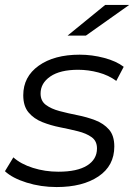

<svg xmlns="http://www.w3.org/2000/svg" viewBox="-29 -751 542 776"><path d="M200 5Q136 5 78.5 -13Q21 -31 -9 -59L25 -115Q55 -88 104 -72.5Q153 -57 207 -57Q283 -57 323 -82Q363 -107 363 -151Q363 -181 341.5 -196.5Q320 -212 286 -220.5Q252 -229 214 -236.5Q176 -244 142 -257.5Q108 -271 86.5 -296.5Q65 -322 65 -366Q65 -441 127.5 -485.5Q190 -530 293 -530Q343 -530 392 -517Q441 -504 471 -481L441 -424Q410 -447 369 -458Q328 -469 287 -469Q214 -469 174.5 -442Q135 -415 135 -373Q135 -343 156.5 -327Q178 -311 212 -302Q246 -293 284 -285.5Q322 -278 356 -265Q390 -252 411.5 -227.5Q433 -203 433 -159Q433 -81 369 -38Q305 5 200 5ZM244 -607 396 -731H493L318 -607Z"/></svg>

Font: Montserrat
Style: Italic
Weight: 400
Italic angle: -11.3°
Designer: Julieta Ulanovsky
Foundry: Julieta Ulanovsky
Version: Version 9.000; ttfautohint (v1.8.4.7-5d5b)